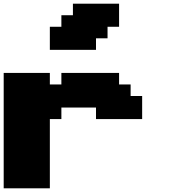

<svg xmlns="http://www.w3.org/2000/svg" viewBox="-20 -1020 915 1040"><path d="M0 0H250V-375H312.5V-437.5H500V-375H750V-500H687.5V-562.5H625V-625H312.5V-562.5H250V-625H0ZM250 -750H500V-812.5H562.5V-875H625V-1000H375V-937.5H312.5V-875H250Z"/></svg>

Font: Faithful 32x
Style: Bold
Weight: 400
Foundry: Faithful Resource Pack
Version: Version 1.0; January 27, 2023